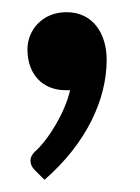

<svg xmlns="http://www.w3.org/2000/svg" viewBox="-20 -137 229 315"><path d="M25 -56C25 -16 49 11 88 11H95C87 47 59 93 37 112C32 117 30 122 30 126C30 132 32 137 37 142L53 158C122 98 155 26 155 -39C155 -80 134 -117 89 -117C49 -117 25 -87 25 -56Z"/></svg>

Font: Bithumb Trading Sans
Style: Regular
Weight: 400
Designer: HamHyungwon
Foundry: Bithumb
Version: Version 1.300;FEAKit 1.0